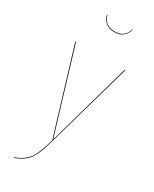

<svg xmlns="http://www.w3.org/2000/svg" viewBox="-232 -784 828 1031"><g transform="rotate(30 182.0 -268.5)"><path d="M102.5 -726.6 106 -727.1Q120.6 -669.4 182.6 -669.4Q245.1 -669.4 259.8 -727.1L262.7 -726.6Q255.9 -698.2 235.8 -681.9Q215.8 -665.5 182.6 -665.5Q149.4 -665.5 129.4 -681.9Q109.4 -698.2 102.5 -726.6ZM336.9 -517.1 190.4 0Q179.2 38.6 171.9 60.5Q164.6 82.5 153.3 105.7Q142.1 128.9 129.4 142.6Q116.7 156.2 98.1 168.2Q79.6 180.2 53.7 189.5L52.7 186Q78.1 176.8 96.2 165Q114.3 153.3 126.7 140.1Q139.2 127 149.9 104.2Q160.6 81.5 168.2 59.8Q175.8 38.1 186.5 0H184.1L27.3 -517.1H31.7L187.5 -2L332.5 -517.1Z"/></g></svg>

Font: Fira Sans Compressed Four
Style: Regular
Weight: 100
Width: 1
Designer: Carrois Corporate & Edenspiekermann AG
Foundry: Carrois Corporate GbR & Edenspiekermann AG
Version: Version 4.203;PS 004.203;hotconv 1.0.88;makeotf.lib2.5.64775